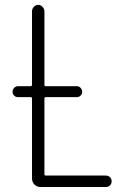

<svg xmlns="http://www.w3.org/2000/svg" viewBox="-20 -750 540 770"><path d="M51.8 -360.4Q43 -360.4 36.6 -366.7Q30.3 -373 30.3 -381.8Q30.3 -390.6 36.6 -397.5Q43 -404.3 51.8 -404.3H102.5Q107.4 -404.3 108.4 -409.2V-704.1Q108.4 -714.8 115.7 -722.7Q123 -730.5 132.8 -730.5Q142.6 -730.5 150.4 -722.7Q158.2 -714.8 158.2 -704.1V-409.2Q158.2 -404.3 163.1 -404.3H288.1Q296.9 -404.3 303.2 -397.5Q309.6 -390.6 309.6 -381.8Q309.6 -373 303.2 -366.7Q296.9 -360.4 288.1 -360.4H163.1Q158.2 -360.4 158.2 -355.5V-50.8Q158.2 -45.9 163.1 -45.9H404.3Q414.1 -45.9 420.9 -39.6Q427.7 -33.2 427.7 -22.9Q427.7 -12.7 420.9 -6.3Q414.1 0 404.3 0H142.6Q127.9 0 118.2 -9.8Q108.4 -19.5 108.4 -35.2V-355.5Q108.4 -360.4 102.5 -360.4Z"/></svg>

Font: Rounded-L Mgen+ 1m light
Style: Regular
Weight: 200
Designer: [Source Han Sans]
Ryoko NISHIZUKA  (kana & ideographs); Paul D. Hunt (Latin, Greek & Cyrillic); Wenlong ZHANG  (bopomofo
Version: Version 1.059.20150602